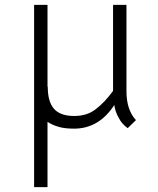

<svg xmlns="http://www.w3.org/2000/svg" viewBox="-20 -518 650 788"><path d="M175 -498V-162H176Q176 -100 202 -71Q228 -42 284 -42Q338 -42 373 -70Q410 -98 444 -145V-498H499V-144Q499 -67 538 -25L504 8Q479 -10 467 -35Q453 -59 449 -87Q386 10 284 10Q246 10 222 3Q194 -5 175 -18V250H120V-498Z"/></svg>

Font: Bellota Text
Style: Regular
Weight: 400
Designer: Kemie Guaida
Foundry: Kemie Guaida
Version: Version 4.001